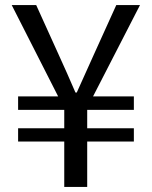

<svg xmlns="http://www.w3.org/2000/svg" viewBox="-20 -733 595 753"><path d="M232 0V-178H51V-230H232V-302H51V-355H208L26 -713H122L209 -521Q242 -449 276 -370H281Q316 -449 349 -521L436 -713H529L345 -355H505V-302H322V-230H505V-178H322V0Z"/></svg>

Font: Gothic Nguyen
Style: Regular
Weight: 400
Designer: MORI Takayuki
Version: Version 1.220;July 21, 2023;FontCreator 14.0.0.2814 64-bit